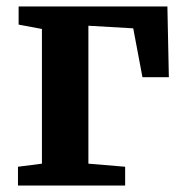

<svg xmlns="http://www.w3.org/2000/svg" viewBox="-20 -573 566 593"><path d="M35.5 0V-58L109.5 -67.5V-483.5L37.5 -497V-553H497L501.5 -334.5H420L391.5 -485.5L253 -493.5V-67.5L366.5 -58V0Z"/></svg>

Font: Merriweather 24pt
Style: Bold
Weight: 700
Designer: Eben Sorkin
Foundry: Eben Sorkin
Version: Version 2.100